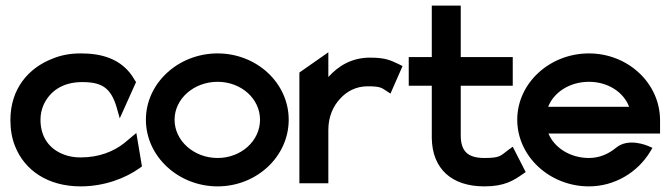

<svg xmlns="http://www.w3.org/2000/svg" viewBox="-20 -652 2387 683"><path d="M34 -131C67 -48 148 11 267 11C351 11 427 -18 478 -55L485 -60L465 -179L422 -143C384 -113 332 -92 267 -92C246 -92 226 -95 208 -102C159 -120 124 -161 124 -226C124 -245 128 -263 135 -279C156 -325 200 -360 272 -360C341 -360 374 -341 395 -270L406 -231L464 -360L460 -366C414 -449 331 -462 267 -462C230 -462 197 -456 166 -443C81 -410 17 -336 17 -225C17 -192 22 -160 34 -131Z M754 11C893 11 1007 -95 1007 -226C1007 -357 893 -462 754 -462C615 -462 499 -357 499 -226C499 -95 615 11 754 11ZM754 -361C838 -361 905 -301 905 -226C905 -151 838 -90 754 -90C670 -90 601 -151 601 -226C601 -301 670 -361 754 -361Z M1148 0V-190C1148 -238 1166 -276 1191 -302C1213 -326 1245 -345 1288 -345C1332 -345 1337 -340 1354 -329L1369 -319L1412 -417L1398 -424C1371 -436 1355 -447 1296 -447C1231 -447 1183 -417 1148 -378V-466L1045 -394V0Z M1516 -347V-160C1518 -52 1586 11 1703 11C1775 11 1807 -10 1840 -33L1850 -40L1804 -130L1790 -120C1760 -98 1761 -90 1703 -90C1643 -90 1619 -115 1619 -171V-347H1804V-449H1619V-632H1516V-449H1434V-347Z M2075 11C2166 11 2247 -38 2292 -111L2301 -126L2285 -133C2284 -133 2216 -164 2171 -126C2144 -104 2112 -90 2075 -90C2009 -90 1952 -126 1931 -177H2328V-224C2328 -356 2214 -462 2075 -462C1936 -462 1820 -357 1820 -226C1820 -95 1936 11 2075 11ZM2075 -361C2142 -361 2198 -325 2218 -272H1930C1950 -324 2007 -361 2075 -361Z"/></svg>

Font: Charger Pro
Style: Blk
Weight: 900
Designer: Jasper
Foundry: Cannot Into Space Fonts
Version: Version 1.09